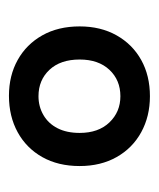

<svg xmlns="http://www.w3.org/2000/svg" viewBox="17 -794 355 429"><g transform="rotate(-90 194.5 -579.5)"><path d="M194 -422Q149 -422 113.5 -441.5Q78 -461 58 -496.5Q38 -532 38 -579Q38 -627 58 -662.5Q78 -698 113.5 -717.5Q149 -737 195 -737Q240 -737 275 -717.5Q310 -698 330 -662.5Q350 -627 350 -579Q350 -532 330 -496.5Q310 -461 275 -441.5Q240 -422 194 -422ZM194 -488Q230 -488 253 -512.5Q276 -537 276 -579Q276 -622 253 -646.5Q230 -671 194 -671Q171 -671 152 -660Q133 -649 122.5 -628.5Q112 -608 112 -579Q112 -537 135.5 -512.5Q159 -488 194 -488Z"/></g></svg>

Font: Hubot Sans Medium
Style: Regular
Weight: 500
Designer: Deni Anggara
Foundry: GitHub, Inc., Subsidiary of Microsoft Corporation
Version: Version 2.000